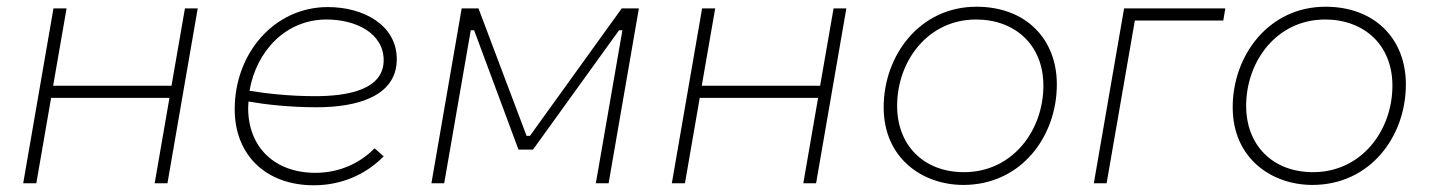

<svg xmlns="http://www.w3.org/2000/svg" viewBox="-20 -545 4262 571"><path d="M530 -520 490 -290H138L178 -520H139L49 0H88L132 -254H484L440 0H478L568 -520Z M913 6C993 6 1066 -24 1121 -80L1094 -104C1049 -58 987 -31 918 -31C798 -31 718 -106 718 -224L719 -243C771 -234 842 -226 922 -226C1039 -226 1160 -257 1160 -369C1160 -470 1062 -524 955 -524C796 -524 678 -387 678 -220C678 -83 772 6 913 6ZM722 -275C742 -392 829 -487 951 -487C1039 -487 1121 -446 1121 -366C1121 -279 1017 -259 917 -259C840 -259 771 -267 722 -275Z M1263 0H1301L1380 -455H1390L1522 -100H1565L1821 -455H1831L1752 0H1790L1880 -520H1829L1556 -141H1546L1403 -520H1353Z M2459 -520 2419 -290H2067L2107 -520H2068L1978 0H2017L2061 -254H2413L2369 0H2407L2497 -520Z M2845 5C3016 5 3123 -138 3123 -294C3123 -429 3031 -525 2884 -525C2715 -525 2608 -380 2608 -226C2608 -73 2725 5 2845 5ZM2847 -33C2726 -33 2648 -114 2648 -230C2648 -363 2739 -487 2883 -487C2997 -487 3083 -413 3083 -290C3083 -158 2992 -33 2847 -33Z M3233 0H3271L3355 -484H3618L3624 -520H3323Z M3883 5C4054 5 4161 -138 4161 -294C4161 -429 4069 -525 3922 -525C3753 -525 3646 -380 3646 -226C3646 -73 3763 5 3883 5ZM3885 -33C3764 -33 3686 -114 3686 -230C3686 -363 3777 -487 3921 -487C4035 -487 4121 -413 4121 -290C4121 -158 4030 -33 3885 -33Z"/></svg>

Font: Fixel Display 20240404 ExLight
Style: Italic
Weight: 200
Italic angle: -10°
Designer: AlfaBravo + MacPaw
Foundry: Kyrylo Tkachov, Marchela Mozhyna, Serhii Makarenko, Maria Weinstein, Zakhar Kryvoshyya
Version: Version 1.211;Glyphs 3.2 (3225)